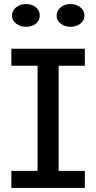

<svg xmlns="http://www.w3.org/2000/svg" viewBox="-20 -926 474 946"><path d="M165 -49V-640H269V-49ZM36 0V-84H398V0ZM36 -602V-686H398V-602ZM327 -794Q299 -794 279 -809.5Q259 -825 259 -849Q259 -874 279 -890Q299 -906 327 -906Q356 -906 376 -890Q396 -874 396 -849Q396 -825 376 -809.5Q356 -794 327 -794ZM108 -794Q80 -794 59.5 -809.5Q39 -825 39 -849Q39 -874 59.5 -890Q80 -906 108 -906Q138 -906 157 -890Q176 -874 176 -849Q176 -825 157 -809.5Q138 -794 108 -794Z"/></svg>

Font: BioRhyme
Style: Regular
Weight: 400
Designer: Aoife Mooney
Foundry: Aoife Mooney Type
Version: Version 1.600;gftools[0.9.33]